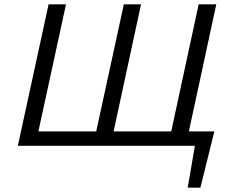

<svg xmlns="http://www.w3.org/2000/svg" viewBox="-20 -678 1075 893"><path d="M833 0 847 -67H978L929 0ZM853 195 898 -67H977L912 195ZM63 0 206 -658H287L144 0ZM413 0 556 -658H636L494 0ZM762 0 904 -658H986L844 0ZM88 0 102 -67H833L818 0Z"/></svg>

Font: Ysabeau Infant Medium
Style: Italic
Weight: 500
Italic angle: -12°
Designer: Christian Thalmann (Catharsis Fonts)
Version: Version 2.001;gftools[0.9.30]; featfreeze: ss01,ss02,lnum